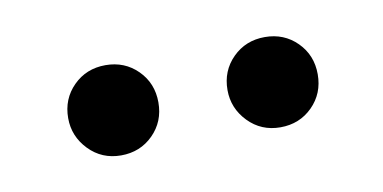

<svg xmlns="http://www.w3.org/2000/svg" viewBox="-29 -752 393 197"><g transform="rotate(-10 167.5 -653.0)"><path d="M39 -653Q39 -673 52.5 -686.5Q66 -700 86 -700Q106 -700 119.5 -686.5Q133 -673 133 -653Q133 -633 119.5 -619.5Q106 -606 86 -606Q66 -606 52.5 -620Q39 -634 39 -653ZM205 -653Q205 -673 218.5 -686.5Q232 -700 252 -700Q272 -700 285.5 -686.5Q299 -673 299 -653Q299 -633 285.5 -619.5Q272 -606 252 -606Q232 -606 218.5 -620Q205 -634 205 -653Z"/></g></svg>

Font: Overpass Light
Style: Regular
Weight: 300
Designer: Delve Withrington, Thomas Jockin
Foundry: Delve Fonts
Version: Version 3.000;DELV;Overpass